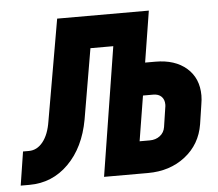

<svg xmlns="http://www.w3.org/2000/svg" viewBox="-96 -599 740 653"><g transform="rotate(-5 274.5 -272.5)"><path d="M-51 5 -33 -110H-13Q15 -110 35 -135Q55 -160 62 -205L122 -550H435L407 -375H442Q509 -375 548.5 -340.5Q588 -306 588 -247Q588 -233 585 -216L575 -150Q564 -82 511.5 -41Q459 0 384 0H234L304 -440H226L185 -200Q168 -106 112.5 -50.5Q57 5 -21 5ZM400 -110Q420 -110 434.5 -121Q449 -132 452 -151L462 -217Q463 -221 463 -227Q463 -244 453 -254Q443 -264 425 -264H390L365 -110Z"/></g></svg>

Font: JetBrains Mono Extra Bold
Style: Italic
Weight: 800
Italic angle: -9°
Monospace: yes
Designer: Philipp Nurullin, Konstantin Bulenkov
Foundry: JetBrains
Version: 2.002